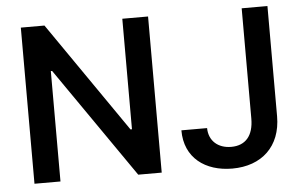

<svg xmlns="http://www.w3.org/2000/svg" viewBox="-51 -804 1403 891"><g transform="rotate(-5 650.0 -358.5)"><path d="M668.3 -727.3H548.3V-212.4H541.5L185.7 -727.3H75.6V0H196.7V-514.2H202.8L558.9 0H668.3ZM776.3 -187.5C775.9 -58.9 871.1 9.9 996.8 9.9C1133.5 9.9 1224.4 -73.5 1224.4 -213.8V-727.3H1104.4V-213.8C1104.4 -133.5 1066.8 -90.9 1000.4 -90.9C938.9 -90.9 896.7 -127.8 896 -187.5Z"/></g></svg>

Font: Magic Ui Pro Semi Bold
Style: Regular
Weight: 600
Designer: Stefan Endress, Andreas Faust
Version: Version 1.000;FEAKit 1.0